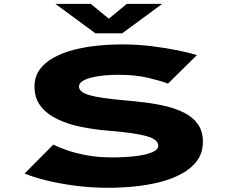

<svg xmlns="http://www.w3.org/2000/svg" viewBox="-20 -928 1140 960"><path d="M523 11Q436 11 354.5 0.2Q273 -10.5 207.8 -27Q142.5 -43.5 103 -60.5L246.5 -205Q271 -192.5 313.2 -177.5Q355.5 -162.5 412.8 -151.8Q470 -141 539.5 -141Q604.5 -141 657 -147.2Q709.5 -153.5 740.5 -166.5Q771.5 -179.5 771.5 -200Q771.5 -230.5 712.8 -247.2Q654 -264 522.5 -274.5Q453.5 -280 387.5 -293.2Q321.5 -306.5 268.5 -331.5Q215.5 -356.5 184 -396.5Q152.5 -436.5 152.5 -495Q152.5 -544 178.2 -579.8Q204 -615.5 248.5 -640Q293 -664.5 349.5 -679Q406 -693.5 468.8 -699.8Q531.5 -706 593 -706Q665.5 -706 737.2 -697.2Q809 -688.5 868.8 -676.2Q928.5 -664 964.5 -652.5L820 -510Q783 -524 720.2 -539Q657.5 -554 572 -554Q519 -554 474.2 -547.5Q429.5 -541 402.2 -528Q375 -515 375 -495Q375 -467 428 -452Q481 -437 596 -427Q648.5 -422.5 704 -415.8Q759.5 -409 811.5 -396.5Q863.5 -384 904.8 -362.2Q946 -340.5 970.2 -305.8Q994.5 -271 994.5 -220Q994.5 -164.5 965.8 -125Q937 -85.5 888 -59Q839 -32.5 777.8 -17.2Q716.5 -2 650.5 4.5Q584.5 11 523 11ZM257 -908.5H434L524 -834.5L614 -908.5H791L591 -761.5H457Z"/></svg>

Font: Trispace Expanded ExtraBold
Style: Regular
Weight: 800
Width: 7
Designer: Tyler Finck
Foundry: Etcetera Type Company
Version: Version 1.210; ttfautohint (v1.8.3)